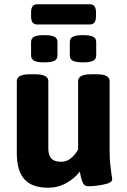

<svg xmlns="http://www.w3.org/2000/svg" viewBox="-20 -874 597 902"><path d="M59 -154V-493Q59 -525 119 -525H147Q207 -525 207 -493V-176Q207 -145 221 -129.5Q235 -114 267 -114Q294 -114 314.5 -131.5Q335 -149 347 -172V-493Q347 -525 407 -525H435Q495 -525 495 -493V-176Q495 -130 497.5 -106Q500 -82 504 -53Q507 -40 507 -31Q507 -15 466.5 -7Q426 1 395 1Q377 1 370 -13.5Q363 -28 359.5 -45Q356 -62 355 -68Q331 -36 291.5 -14Q252 8 206 8Q131 8 95 -31.5Q59 -71 59 -154ZM126 -613V-677Q126 -694 140.5 -701.5Q155 -709 188 -709Q221 -709 235.5 -701.5Q250 -694 250 -677V-613Q250 -596 235.5 -588.5Q221 -581 188 -581Q155 -581 140.5 -588.5Q126 -596 126 -613ZM308 -613V-677Q308 -694 322.5 -701.5Q337 -709 370 -709Q403 -709 417.5 -701.5Q432 -694 432 -677V-613Q432 -596 417.5 -588.5Q403 -581 370 -581Q337 -581 322.5 -588.5Q308 -596 308 -613ZM126 -799V-814Q126 -835 133 -844.5Q140 -854 156 -854H401Q417 -854 424 -844.5Q431 -835 431 -814V-799Q431 -778 424 -768.5Q417 -759 401 -759H156Q140 -759 133 -768.5Q126 -778 126 -799Z"/></svg>

Font: Asap-Bold
Style: Bold
Weight: 700
Designer: Pablo Cosgaya
Foundry: Omnibus-Type
Version: Version 2.000; ttfautohint (v1.8)